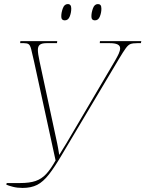

<svg xmlns="http://www.w3.org/2000/svg" viewBox="-20 -916 714 943"><path d="M11 -9 13 -17H79Q125 -17 154.5 -27Q184 -37 206.5 -61Q229 -85 253 -128L147 -615Q138 -656 133 -675Q128 -694 120.5 -699Q113 -704 98 -704H79L80 -714H261L260 -704H208Q186 -704 176 -696.5Q166 -689 166 -671Q166 -653 174 -616L261 -211Q263 -202 265.5 -187.5Q268 -173 271 -155Q282 -173 289 -184.5Q296 -196 306 -212L545 -618Q556 -637 563 -652Q570 -667 570 -679Q570 -704 520 -704H470L471 -714H674L672 -704H654Q633 -704 621.5 -700Q610 -696 598 -679.5Q586 -663 565 -628L287 -161Q249 -96 220.5 -59.5Q192 -23 162.5 -8Q133 7 91 7Q65 7 43.5 1.5Q22 -4 11 -9ZM446 -816Q439 -816 434 -820Q429 -824 429 -837Q429 -854 436.5 -875Q444 -896 461 -896Q469 -896 473.5 -891Q478 -886 478 -873Q478 -854 470.5 -835Q463 -816 446 -816ZM298 -816Q291 -816 286 -820Q281 -824 281 -837Q281 -854 288.5 -875Q296 -896 313 -896Q330 -896 330 -874Q330 -854 322.5 -835Q315 -816 298 -816Z"/></svg>

Font: Noto Serif Display SemiCondensed Thin
Style: Italic
Weight: 100
Width: 4
Italic angle: -12°
Designer: Monotype Design Team
Foundry: Monotype Imaging Inc.
Version: Version 2.009